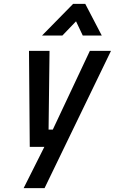

<svg xmlns="http://www.w3.org/2000/svg" viewBox="-20 -765 598 1000"><path d="M131 -500H238L233 -90H255L448 -500H558L212 215H103L211 0H135ZM199 -580 361 -745H424L510 -580H411L376 -654L305 -580Z"/></svg>

Font: Titillium Web SemiBold
Style: Italic
Weight: 600
Italic angle: -13°
Version: Version 1.002;PS 57.000;hotconv 1.0.70;makeotf.lib2.5.55311